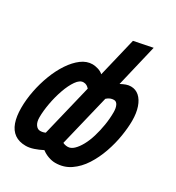

<svg xmlns="http://www.w3.org/2000/svg" viewBox="-188 -890 935 1020"><g transform="rotate(30 280.0 -380.5)"><path d="M125 15Q84 15 57 -4Q30 -23 17 -59.5Q4 -96 4 -148Q4 -199 14.5 -253Q25 -307 44.5 -358Q64 -409 91 -449.5Q118 -490 150 -514Q182 -538 218 -538Q232 -538 251 -532.5Q270 -527 283 -515L340 -753L454 -776L393 -519Q410 -528 424 -533Q438 -538 453 -538Q482 -538 503.5 -519Q525 -500 537 -465Q549 -430 549 -383Q549 -341 540.5 -288Q532 -235 513.5 -182Q495 -129 466.5 -84.5Q438 -40 398 -12.5Q358 15 306 15Q286 15 263.5 7Q241 -1 223 -15Q198 -2 172.5 6.5Q147 15 125 15ZM152 -92Q161 -92 169 -94Q177 -96 183 -99L259 -413Q252 -421 243.5 -426Q235 -431 223 -431Q201 -431 181 -402.5Q161 -374 145.5 -330Q130 -286 121.5 -238.5Q113 -191 113 -153Q113 -124 124.5 -108Q136 -92 152 -92ZM321 -92Q340 -92 357.5 -108.5Q375 -125 390.5 -153Q406 -181 417 -217.5Q428 -254 434.5 -294Q441 -334 441 -373Q441 -399 433 -415Q425 -431 410 -431Q399 -431 388.5 -427Q378 -423 367 -413L291 -99Q296 -96 304 -94Q312 -92 321 -92Z"/></g></svg>

Font: Ubuntu Sans Mono
Style: Italic
Weight: 400
Italic angle: -13.5°
Monospace: yes
Designer: Dalton Maag Ltd
Foundry: Dalton Maag Ltd
Version: Version 1.006